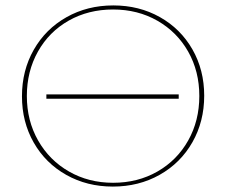

<svg xmlns="http://www.w3.org/2000/svg" viewBox="-20 -683 834 708"><path d="M61 -328Q61 -423 104.5 -499.5Q148 -576 225 -619.5Q302 -663 398 -663Q493 -663 569.5 -620Q646 -577 689.5 -501Q733 -425 733 -330Q733 -235 689.5 -158.5Q646 -82 569 -38.5Q492 5 396 5Q301 5 224.5 -38Q148 -81 104.5 -157Q61 -233 61 -328ZM715 -329Q715 -420 674 -492.5Q633 -565 560.5 -606.5Q488 -648 397 -648Q306 -648 233.5 -607Q161 -566 120 -493Q79 -420 79 -329Q79 -238 120.5 -165Q162 -92 234.5 -50.5Q307 -9 397 -9Q488 -9 560.5 -50.5Q633 -92 674 -165Q715 -238 715 -329ZM151 -335H639V-319H151Z"/></svg>

Font: Ysabeau Infant Thin
Style: Regular
Weight: 200
Designer: Christian Thalmann (Catharsis Fonts)
Version: Version 0.003